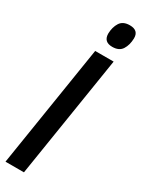

<svg xmlns="http://www.w3.org/2000/svg" viewBox="-241 -926 717 955"><g transform="rotate(30 117.5 -448.5)"><path d="M191 -897Q242 -897 241 -850Q240 -812 223.5 -786Q207 -760 168 -760Q118 -760 118 -808Q119 -845 135.5 -871Q152 -897 191 -897ZM-6 0 105 -700H211L100 0Z"/></g></svg>

Font: Georama Condensed SemiBold
Style: Italic
Weight: 600
Width: 3
Italic angle: -9°
Designer: Jean-Baptiste Levee
Foundry: Production Type
Version: Version 1.000